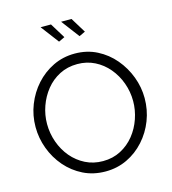

<svg xmlns="http://www.w3.org/2000/svg" viewBox="-131 -1023 1013 1134"><g transform="rotate(-15 375.5 -456.0)"><path d="M374.8 5Q300.4 5 239.4 -25.1Q178.4 -55.3 134 -106.6Q89.6 -158 65.6 -222.5Q41.6 -287 41.6 -355Q41.6 -426 67 -490.5Q92.4 -555 137.7 -605.5Q183.1 -656 243.9 -685.5Q304.8 -715 376.2 -715Q450.9 -715 511.7 -684Q572.6 -653 616.4 -601Q660.3 -549 684.3 -485Q708.3 -421 708.3 -354.3Q708.3 -283 683.3 -218.5Q658.3 -154 612.9 -103.5Q567.6 -53 506.9 -24Q446.2 5 374.8 5ZM111.8 -355Q111.8 -297.5 130.9 -243.9Q150 -190.3 184.9 -148.6Q219.9 -107 268.4 -82.5Q316.9 -58 375.5 -58Q436 -58 484.5 -83.5Q533.1 -109 567.4 -151.6Q601.7 -194.3 619.9 -247.4Q638.2 -300.5 638.2 -355Q638.2 -412.5 618.9 -465.8Q599.7 -519 564.4 -561Q529.1 -603 481 -627.1Q433 -651.2 375.5 -651.2Q314.9 -651.2 266.3 -626.1Q217.6 -601 183.3 -558.4Q149 -515.7 130.4 -463Q111.8 -410.2 111.8 -355ZM348.3 -917.3H411.9L468.9 -824.5L431.7 -806.9ZM222.9 -917.3H286.5L343.5 -824.5L306.3 -806.9Z"/></g></svg>

Font: Raleway Thin
Style: Regular
Weight: 100
Designer: Matt McInerney, Pablo Impallari, Rodrigo Fuenzalida
Foundry: Matt McInerney, Pablo Impallari, Rodrigo Fuenzalida
Version: Version 4.026